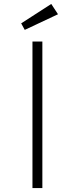

<svg xmlns="http://www.w3.org/2000/svg" viewBox="-20 -950 377 970"><path d="M144 0V-740H194V0ZM105 -799 87 -832 239 -930 273 -878Z"/></svg>

Font: Lexend Giga ExtraLight
Style: Regular
Weight: 250
Version: Version 1.007